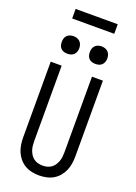

<svg xmlns="http://www.w3.org/2000/svg" viewBox="-204 -1201 908 1286"><g transform="rotate(20 250.0 -558.0)"><path d="M250 8Q224 8 198 2.5Q172 -3 149.5 -16Q127 -29 110 -49Q93 -69 82.5 -93Q72 -117 68 -143Q64 -169 64 -195V-735H142V-195Q142 -179 144 -162.5Q146 -146 151.5 -131Q157 -116 166 -102.5Q175 -89 188.5 -79.5Q202 -70 218 -66Q234 -62 250 -62Q266 -62 282 -66Q298 -70 311.5 -79.5Q325 -89 334 -102.5Q343 -116 348.5 -131Q354 -146 356 -162.5Q358 -179 358 -195V-735H436V-195Q436 -169 432 -143Q428 -117 417.5 -93Q407 -69 390 -49Q373 -29 350.5 -16Q328 -3 302 2.5Q276 8 250 8ZM350 -823Q337 -823 325 -826.5Q313 -830 304 -839Q295 -848 291.5 -860Q288 -872 288 -885Q288 -898 291.5 -910Q295 -922 304 -931Q313 -940 325 -944Q337 -948 350 -948Q363 -948 375 -944Q387 -940 396 -931Q405 -922 409 -910Q413 -898 413 -885Q413 -872 409 -860Q405 -848 396 -839Q387 -830 375 -826.5Q363 -823 350 -823ZM150 -823Q137 -823 125 -826.5Q113 -830 104 -839Q95 -848 91.5 -860Q88 -872 88 -885Q88 -898 91.5 -910Q95 -922 104 -931Q113 -940 125 -944Q137 -948 150 -948Q163 -948 175 -944Q187 -940 196 -931Q205 -922 209 -910Q213 -898 213 -885Q213 -872 209 -860Q205 -848 196 -839Q187 -830 175 -826.5Q163 -823 150 -823ZM100 -1056V-1124H400V-1056Z"/></g></svg>

Font: Iosevka www.saffi
Style: Regular
Weight: 400
Monospace: yes
Designer: Belleve Invis
Foundry: Belleve Invis
Version: Version 22.0.2; ttfautohint (v1.8.3)